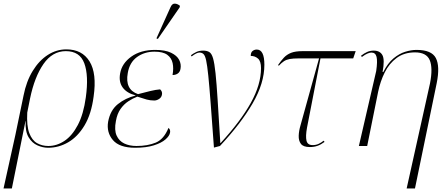

<svg xmlns="http://www.w3.org/2000/svg" viewBox="-68 -825 2499 1085"><path d="M-48 240 19 -63 65 -285Q81 -366 117 -424.5Q153 -483 202 -514.5Q251 -546 307 -546Q396 -546 438 -478Q480 -410 461 -279Q448 -180 409.5 -116Q371 -52 317.5 -21Q264 10 204 10Q174 10 143.5 -3.5Q113 -17 93.5 -49.5Q74 -82 77 -141H76L-1 240ZM205 0Q253 0 296.5 -29Q340 -58 372 -119Q404 -180 417 -275Q434 -398 408.5 -467Q383 -536 304 -536Q228 -536 177.5 -463Q127 -390 102 -269L86 -189Q82 -114 97.5 -73Q113 -32 141.5 -16Q170 0 205 0Z M696 10Q607 10 570 -33.5Q533 -77 543 -137Q555 -202 598 -236.5Q641 -271 698 -285V-286Q648 -299 625 -331Q602 -363 611 -411Q621 -467 674 -505Q727 -543 809 -543Q865 -543 898.5 -527Q932 -511 944.5 -486.5Q957 -462 952 -436Q949 -418 936.5 -409.5Q924 -401 907 -401Q914 -439 907.5 -468.5Q901 -498 877 -515.5Q853 -533 805 -533Q748 -533 706 -502.5Q664 -472 654 -412Q637 -319 712 -293Q754 -304 783 -311Q812 -318 837 -320Q844 -313 846.5 -306Q849 -299 847 -289Q844 -274 830.5 -265.5Q817 -257 804 -257Q781 -257 761 -262.5Q741 -268 708 -279Q682 -269 657 -252.5Q632 -236 613 -209Q594 -182 587 -141Q577 -90 591 -59Q605 -28 634.5 -14Q664 0 703 0Q766 0 812 -19Q858 -38 884 -102Q896 -93 893 -76Q890 -57 867 -37Q844 -17 801 -3.5Q758 10 696 10ZM824 -605 816 -608 895 -783Q904 -805 919.5 -804.5Q935 -804 949 -792L947 -783Z M1141 9Q1130 -142 1122.5 -241Q1115 -340 1109 -398Q1103 -456 1097 -483.5Q1091 -511 1082 -519.5Q1073 -528 1059 -528Q1043 -528 1015 -506L1011 -513Q1026 -524 1042 -531.5Q1058 -539 1080 -539Q1101 -539 1114.5 -531Q1128 -523 1136 -495.5Q1144 -468 1150 -411Q1156 -354 1162 -258.5Q1168 -163 1177 -17H1179Q1291 -139 1349 -243Q1407 -347 1407 -440Q1407 -479 1390 -494Q1373 -509 1349 -509Q1349 -529 1359.5 -537Q1370 -545 1383 -545Q1426 -545 1426 -459Q1426 -355 1359.5 -240.5Q1293 -126 1175 0Z M1683 6Q1646 6 1632.5 -12Q1619 -30 1620 -58Q1621 -86 1630 -116L1735 -495H1621Q1588 -495 1569 -491.5Q1550 -488 1536.5 -479Q1523 -470 1508 -454L1503 -457Q1520 -482 1536.5 -499.5Q1553 -517 1577 -526.5Q1601 -536 1642 -536H1942L1928 -495H1743L1667 -104Q1658 -55 1664 -30Q1670 -5 1699 -5Q1718 -5 1733.5 -12.5Q1749 -20 1761 -30L1766 -23Q1746 -8 1726.5 -1Q1707 6 1683 6Z M2230 240 2362 -354Q2379 -441 2360.5 -485Q2342 -529 2277 -529Q2216 -529 2173.5 -497.5Q2131 -466 2106 -415.5Q2081 -365 2069 -307L2007 0H1960L2058 -424Q2066 -479 2060 -503.5Q2054 -528 2031 -528Q2023 -528 2010 -523Q1997 -518 1977 -503L1972 -510Q1990 -524 2007 -531.5Q2024 -539 2044 -539Q2079 -539 2093 -513.5Q2107 -488 2094 -418H2098Q2123 -468 2155.5 -495Q2188 -522 2222 -532.5Q2256 -543 2286 -543Q2371 -543 2395 -497Q2419 -451 2400 -356L2277 240Z"/></svg>

Font: Noto Serif Display ExtraLight
Style: Italic
Weight: 200
Italic angle: -12°
Designer: Monotype Design Team
Foundry: Monotype Imaging Inc.
Version: Version 2.009